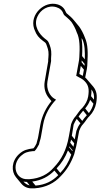

<svg xmlns="http://www.w3.org/2000/svg" viewBox="-20 -793 548 1048"><path d="M179 -9C173 1 171 8 162 17H160C131 21 109 25 84 48C42 87 41 142 67 174L96 209C110 226 131 237 159 235H168C230 231 278 206 313 167C345 134 367 98 385 49L391 25C394 15 397 2 400 -14L412 -78C418 -94 424 -106 434 -116C447 -130 457 -150 469 -160C488 -180 500 -204 505 -230C512 -270 508 -297 489 -320L459 -355C455 -360 450 -366 445 -370L454 -416C456 -428 457 -439 457 -449C460 -501 461 -550 443 -589C436 -608 424 -632 412 -648L383 -683C372 -697 357 -709 343 -721L340 -726C332 -747 318 -762 294 -769C223 -790 141 -715 166 -637L170 -627C179 -602 193 -586 213 -571C220 -565 229 -561 232 -553C239 -533 246 -519 245 -494L244 -478C243 -471 243 -465 243 -458L224 -348C218 -313 228 -281 246 -259L261 -241C233 -208 209 -162 200 -111L189 -49C186 -31 182 -24 179 -9ZM193 -5C196 -22 201 -30 204 -49L215 -111C225 -170 254 -216 286 -249L279 -253C251 -268 232 -307 239 -348L259 -460C259 -467 258 -473 259 -480L260 -496C261 -522 254 -542 246 -560C242 -571 232 -577 224 -583C195 -606 161 -652 184 -702C201 -740 243 -767 287 -754C307 -748 320 -736 326 -718L330 -711C343 -699 360 -686 370 -673C380 -659 393 -635 399 -616C416 -583 416 -533 413 -482C413 -472 411 -462 409 -451L396 -379C414 -369 432 -362 443 -349C463 -328 468 -306 461 -265C457 -243 446 -223 430 -205C415 -192 404 -172 394 -160C381 -146 375 -133 368 -115L356 -49C343 26 315 79 273 122C242 158 198 181 141 185H132C66 189 40 108 94 58C115 39 131 35 159 32H163H165H168C177 25 186 8 193 -5ZM429 -580C443 -551 444 -512 443 -469L428 -487C430 -522 430 -554 425 -584ZM442 -444C442 -441 441 -437 441 -434L425 -454C426 -457 426 -460 426 -463ZM438 -413 432 -379C426 -382 419 -386 413 -389L421 -433ZM490 -227C486 -209 477 -191 465 -176L445 -201C457 -216 467 -231 472 -248ZM493 -249 477 -268C479 -282 480 -294 479 -305C491 -289 495 -274 493 -249ZM454 -164C444 -154 436 -143 429 -133L409 -157C417 -168 426 -180 434 -189ZM397 -79 388 -32 372 -52 382 -113C387 -125 393 -135 399 -144L419 -120C409 -108 403 -95 397 -79ZM385 -11C384 -4 382 2 381 8L363 -14C365 -19 367 -25 368 -31ZM376 27 375 32 357 10 358 6ZM369 51C354 93 335 124 309 151L289 126C315 99 336 67 351 28ZM298 163C267 195 227 216 174 220L156 198C206 192 246 170 277 138ZM142 219C128 216 116 208 108 198C114 199 121 200 127 200Z"/></svg>

Font: Blanket
Style: Ugh
Weight: 900
Foundry: Cannot Into Space Fonts
Version: Version 0.9